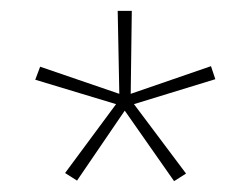

<svg xmlns="http://www.w3.org/2000/svg" viewBox="-20 -639 462 354"><path d="M301 -305 210 -435 122 -306 100 -320 194 -447 45 -492 54 -516 200 -466 197 -619H223L221 -466L369 -517L377 -493L227 -447L323 -319Z"/></svg>

Font: Noto Sans Syriac Thin
Style: Regular
Weight: 100
Designer: Patrick Giasson and the Monotype Design Team
Foundry: Monotype Imaging Inc.
Version: Version 2.000; ttfautohint (v1.8.3) -l 8 -r 50 -G 200 -x 14 